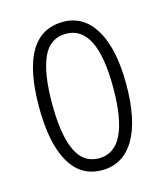

<svg xmlns="http://www.w3.org/2000/svg" viewBox="-89 -609 592 688"><g transform="rotate(-15 207.5 -265.0)"><path d="M94.2 -266.1Q94.2 -151.9 121.6 -92.8Q148.4 -34.2 207 -34.2Q320.8 -34.2 320.8 -266.1Q320.8 -496.1 207 -496.1Q147.5 -496.1 121.1 -438.5Q94.2 -379.4 94.2 -266.1ZM369.1 -266.1Q369.1 -131.8 327.1 -61.5Q284.7 9.8 206.1 9.8Q127.9 9.8 86.9 -61.5Q45.9 -132.8 45.9 -266.1Q45.9 -540 208 -540Q284.2 -540 326.7 -468.3Q369.1 -396.5 369.1 -266.1Z"/></g></svg>

Font: Germano
Style: Regular
Weight: 300
Width: 3
Foundry: Ascender Corporation
Version: Version 1.10; ttfautohint (v1.5)